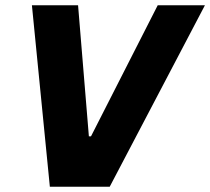

<svg xmlns="http://www.w3.org/2000/svg" viewBox="-20 -708 797 728"><path d="M169 0 101 -688H276L317 -191H325L578 -688H757L396 0Z"/></svg>

Font: Saira Thin
Style: Bold Italic
Weight: 700
Italic angle: -12°
Version: Version 1.101